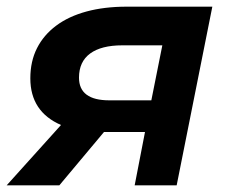

<svg xmlns="http://www.w3.org/2000/svg" viewBox="-37 -556 682 576"><path d="M-17 0 146 -181Q54 -221 54 -321Q54 -372 74 -411.5Q94 -451 131.5 -479Q169 -507 222.5 -521.5Q276 -536 343 -536H600L493 0H367L398 -160H275L141 0ZM417 -255 450 -420H330Q267 -420 233.5 -395.5Q200 -371 200 -323Q200 -255 291 -255Z"/></svg>

Font: Argentum Sans Medium
Style: Italic
Weight: 500
Italic angle: -11°
Designer: Julieta Ulanovsky (font), Cristiano Sobral (main changes and remaster)
Foundry: Julieta Ulanovsky (font), Cristiano Sobral (main changes and remaster)
Version: Version 2.007;June 15, 2022;FontCreator 14.0.0.2814 64-bit; 